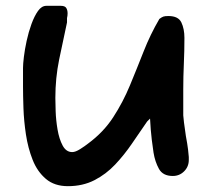

<svg xmlns="http://www.w3.org/2000/svg" viewBox="-20 -689 728 659"><path d="M213 -50Q167 -50 137.5 -75Q108 -100 92 -140.5Q76 -181 69 -227.5Q62 -274 60.5 -317.5Q59 -361 59 -392V-456Q59 -469 62 -494Q65 -519 71.5 -549Q78 -579 88 -606.5Q98 -634 110.5 -651.5Q123 -669 139 -669H189Q203 -669 207.5 -661.5Q212 -654 212 -643Q212 -639 211.5 -635Q211 -631 210 -627V-612Q196 -548 183 -484.5Q170 -421 170 -353Q170 -338 171 -307.5Q172 -277 177.5 -244.5Q183 -212 195 -189.5Q207 -167 228 -167Q239 -167 255.5 -177.5Q272 -188 282 -196Q335 -235 368.5 -286.5Q402 -338 426 -396Q450 -454 473 -512.5Q496 -571 527 -624Q535 -630 540.5 -632Q546 -634 558 -634Q592 -634 602.5 -612Q613 -590 613 -559Q613 -514 611 -470Q609 -426 609 -382V-293Q609 -289 611.5 -268.5Q614 -248 618 -222Q623 -196 625.5 -175.5Q628 -155 628 -150V-140Q628 -117 612 -101Q596 -85 573 -85Q539 -85 525.5 -109.5Q512 -134 507 -165Q505 -176 501 -209Q497 -242 495 -282L485 -272Q460 -236 433.5 -197Q407 -158 375.5 -124.5Q344 -91 304 -70.5Q264 -50 213 -50Z"/></svg>

Font: Fuzzy Bubbles
Style: Bold
Weight: 700
Designer: Robert E. Leuschke
Foundry: Robert E. Leuschke
Version: Version 1.010; ttfautohint (v1.8.3)